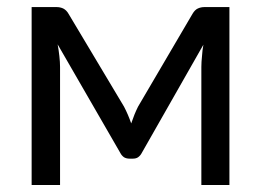

<svg xmlns="http://www.w3.org/2000/svg" viewBox="-20 -528 745 548"><path d="M634.8 -507.8Q634.8 -380.9 634.8 0Q615.2 0 554.7 0Q554.7 -84 554.7 -336.9Q554.7 -350.6 556.6 -368.2Q557.6 -384.8 560.5 -400.4Q502 -296.9 384.8 -91.8Q380.9 -84 374 -79.1Q368.2 -75.2 359.4 -75.2Q356.4 -75.2 349.6 -75.2Q340.8 -75.2 334 -79.1Q327.1 -84 323.2 -91.8Q263.7 -194.3 144.5 -401.4Q147.5 -385.7 149.4 -368.2Q151.4 -350.6 151.4 -336.9Q151.4 -224.6 151.4 0Q130.9 0 70.3 0Q70.3 -79.1 70.3 -318.4Q70.3 -365.2 70.3 -507.8Q87.9 -507.8 141.6 -507.8Q151.4 -507.8 160.2 -503.9Q169.9 -499 175.8 -488.3Q228.5 -400.4 334 -223.6Q345.7 -201.2 354.5 -175.8Q363.3 -202.1 374 -223.6Q425.8 -311.5 529.3 -488.3Q536.1 -500 544.9 -503.9Q553.7 -507.8 563.5 -507.8Q586.9 -507.8 634.8 -507.8Z"/></svg>

Font: Lato
Style: Regular
Weight: 400
Designer: Lukasz Dziedzic with Adam Twardoch and Botio Nikoltchev
Version: Version 2.015; 2015-08-06; http://www.latofonts.com/